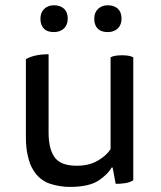

<svg xmlns="http://www.w3.org/2000/svg" viewBox="-20 -696 615 735"><path d="M411.1 -54.7Q414.1 -39.1 422.9 7.8Q443.4 7.8 460.9 4.9Q477.5 2 490.2 -5.9Q490.2 -163.1 490.2 -476.6Q483.4 -480.5 472.7 -482.4Q462.9 -484.4 447.3 -484.4Q431.6 -484.4 420.9 -482.4Q410.2 -480.5 403.3 -476.6Q403.3 -359.4 403.3 -125Q386.7 -99.6 354.5 -81.1Q321.3 -61.5 273.4 -61.5Q211.9 -61.5 188.5 -94.7Q166 -127 166 -188.5Q166 -288.1 166 -488.3Q138.7 -488.3 116.2 -483.4Q94.7 -478.5 79.1 -469.7Q79.1 -455.1 79.1 -426.8Q79.1 -362.3 79.1 -170.9Q79.1 -128.9 86.9 -97.7Q93.8 -66.4 107.4 -44.9Q131.8 -5.9 169.9 6.8Q208 19.5 247.1 19.5Q320.3 19.5 357.4 -4.9Q393.6 -29.3 407.2 -54.7Q408.2 -54.7 411.1 -54.7ZM392.6 -675.8Q370.1 -675.8 355.5 -662.1Q340.8 -648.4 340.8 -624Q340.8 -599.6 354.5 -585.9Q367.2 -573.2 392.6 -573.2Q416 -573.2 430.7 -586.9Q445.3 -600.6 445.3 -625Q445.3 -649.4 430.7 -663.1Q416 -675.8 392.6 -675.8ZM186.5 -675.8Q164.1 -675.8 149.4 -662.1Q134.8 -648.4 134.8 -624Q134.8 -599.6 148.4 -585.9Q161.1 -573.2 186.5 -573.2Q210 -573.2 224.6 -586.9Q239.3 -600.6 239.3 -625Q239.3 -649.4 224.6 -663.1Q210 -675.8 186.5 -675.8Z"/></svg>

Font: cl
Style: Regular
Weight: 400
Designer: Mitja Miklavcic
Version: Version 1.0